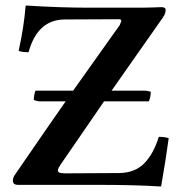

<svg xmlns="http://www.w3.org/2000/svg" viewBox="-20 -673 657 699"><path d="M413.1 -43Q470.2 -43.5 504.4 -77.6Q538.6 -111.8 558.1 -174.8Q579.6 -174.8 594.2 -169.9Q584 -94.2 566.9 3.9Q566.9 5.9 564 5.9Q473.6 0 337.9 0H45.9Q26.9 0 26.9 -15.1Q26.9 -26.9 35.2 -38.1Q178.2 -246.1 219.2 -304.2H121.1Q115.2 -304.2 103 -309.1Q103 -325.2 108.9 -342.8H246.1Q264.2 -368.2 324.5 -453.1Q384.8 -538.1 414.1 -579.1Q417 -582 417 -585Q418.9 -589.4 419.9 -591.3Q420.9 -593.3 421.4 -596.7Q421.9 -600.1 419.4 -601.6Q417 -603 412.1 -603L213.9 -602.1Q116.2 -600.6 84 -482.9Q60.1 -482.9 47.9 -487.8Q67.4 -576.7 73.2 -650.9Q73.2 -652.8 76.2 -652.8Q198.2 -645 305.2 -645H499Q515.6 -645 539.3 -646Q563 -647 566.9 -647Q583 -647 583 -637.2Q583 -627.9 578.9 -619.1Q574.7 -610.4 560.1 -590.8Q530.3 -548.3 471.2 -464.1Q412.1 -379.9 386.2 -342.8H509.8Q513.2 -342.8 516.6 -342Q520 -341.3 523.7 -340.3Q527.3 -339.4 528.8 -338.9Q528.8 -319.3 522 -304.2H358.9Q335 -269.5 280 -189.2Q225.1 -108.9 199.2 -71.8Q199.2 -70.3 196.8 -67.9Q192.9 -61.5 190.9 -55.2Q189.5 -48.3 195.3 -45.2Q201.2 -42 215.8 -42H230Z"/></svg>

Font: Common Serif SemiBold
Style: Regular
Weight: 600
Designer: Philipp H. Poll, Khaled Hosny
Foundry: Stefan Peev, Context Ltd.
Version: Version 1.026